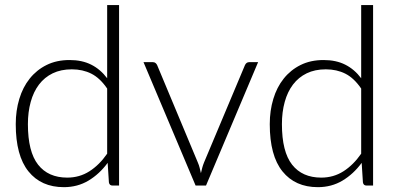

<svg xmlns="http://www.w3.org/2000/svg" viewBox="-20 -748 1610 774"><path d="M433.5 0Q421 0 419 -13L414 -91.5Q381 -46.5 336.8 -20Q292.5 6.5 237.5 6.5Q146 6.5 94.8 -57Q43.5 -120.5 43.5 -247.5Q43.5 -302 57.8 -349.2Q72 -396.5 99.8 -431.2Q127.5 -466 167.8 -486Q208 -506 260.5 -506Q311 -506 348 -487.2Q385 -468.5 412 -432.5V-727.5H460V0ZM251 -32Q300.5 -32 340.5 -57.5Q380.5 -83 412 -128.5V-391Q383 -433.5 348.2 -451Q313.5 -468.5 269.5 -468.5Q225.5 -468.5 192.5 -452.5Q159.5 -436.5 137.2 -407.2Q115 -378 103.8 -337.2Q92.5 -296.5 92.5 -247.5Q92.5 -136.5 133.5 -84.2Q174.5 -32 251 -32Z M810.5 0H768.5L558.5 -497.5H596Q603 -497.5 607.2 -493.8Q611.5 -490 613.5 -485.5L777.5 -93Q782.5 -81.5 785 -71Q787.5 -60.5 790 -50Q792.5 -60.5 795.2 -71.2Q798 -82 802.5 -93L967.5 -485.5Q970 -491 974.2 -494.2Q978.5 -497.5 984.5 -497.5H1020.5Z M1457.5 0Q1445 0 1443 -13L1438 -91.5Q1405 -46.5 1360.8 -20Q1316.5 6.5 1261.5 6.5Q1170 6.5 1118.8 -57Q1067.5 -120.5 1067.5 -247.5Q1067.5 -302 1081.8 -349.2Q1096 -396.5 1123.8 -431.2Q1151.5 -466 1191.8 -486Q1232 -506 1284.5 -506Q1335 -506 1372 -487.2Q1409 -468.5 1436 -432.5V-727.5H1484V0ZM1275 -32Q1324.5 -32 1364.5 -57.5Q1404.5 -83 1436 -128.5V-391Q1407 -433.5 1372.2 -451Q1337.5 -468.5 1293.5 -468.5Q1249.5 -468.5 1216.5 -452.5Q1183.5 -436.5 1161.2 -407.2Q1139 -378 1127.8 -337.2Q1116.5 -296.5 1116.5 -247.5Q1116.5 -136.5 1157.5 -84.2Q1198.5 -32 1275 -32Z"/></svg>

Font: Lato Light
Style: Regular
Weight: 300
Designer: Lukasz Dziedzic
Foundry: Lukasz Dziedzic
Version: Version 1.104; Western+Polish opensource